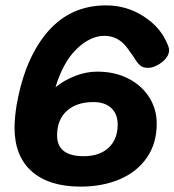

<svg xmlns="http://www.w3.org/2000/svg" viewBox="-20 -697 648 713"><path d="M186 -373Q218 -399 259 -415Q300 -431 341 -431Q406 -431 456 -405.5Q506 -380 534 -336Q562 -292 562 -238Q562 -164 525 -111Q488 -58 424 -31Q360 -4 279 -4Q162 -4 98 -60.5Q34 -117 34 -223Q34 -259 42 -309Q73 -482 157.5 -579.5Q242 -677 374 -677Q450 -677 513 -636.5Q576 -596 601 -535Q608 -520 608 -511Q608 -494 595 -479Q582 -464 563.5 -454.5Q545 -445 530 -445Q512 -445 502.5 -452.5Q493 -460 486 -470.5Q479 -481 476 -486Q473 -490 455.5 -515Q438 -540 416 -552Q394 -564 368 -564Q316 -564 265.5 -516Q215 -468 186 -373ZM192 -194Q192 -117 291 -117Q350 -117 383.5 -148.5Q417 -180 417 -234Q417 -274 393 -296Q369 -318 327 -318Q265 -318 228.5 -285.5Q192 -253 192 -194Z"/></svg>

Font: Mali
Style: Bold Italic
Weight: 700
Italic angle: -10°
Version: Version 1.000; ttfautohint (v1.6)